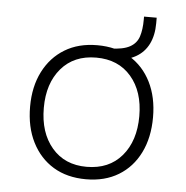

<svg xmlns="http://www.w3.org/2000/svg" viewBox="-48 -670 702 725"><g transform="rotate(5 303.0 -307.5)"><path d="M304 8Q232 8 180 -23.5Q128 -55 99 -112.5Q70 -170 70 -247Q70 -323 99 -380Q128 -437 180 -468.5Q232 -500 303 -500Q375 -500 427 -468.5Q479 -437 507.5 -380Q536 -323 536 -247Q536 -170 507.5 -112.5Q479 -55 427 -23.5Q375 8 304 8ZM302 -39Q387 -39 435.5 -96Q484 -153 484 -247Q484 -340 435.5 -396.5Q387 -453 303 -453Q219 -453 170.5 -396.5Q122 -340 122 -247Q122 -153 170.5 -96Q219 -39 302 -39ZM373 -451 352 -467V-492Q401 -493 426.5 -507Q452 -521 460.5 -547.5Q469 -574 469 -611V-623H517V-602Q517 -556 500.5 -523Q484 -490 452 -472Q420 -454 373 -451Z"/></g></svg>

Font: Nunito Sans 7pt ExtraLight
Style: Regular
Weight: 250
Designer: Vernon Adams
Foundry: Vernon Adams
Version: Version 3.101;gftools[0.9.27]